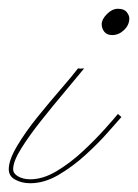

<svg xmlns="http://www.w3.org/2000/svg" viewBox="-89 -409 315 438"><path d="M167 -329Q155 -329 149 -336.5Q143 -344 143 -354Q143 -365 155 -377Q167 -389 180 -389Q194 -389 200 -381.5Q206 -374 206 -367Q206 -352 194 -340.5Q182 -329 167 -329ZM-20 9Q-39 9 -54 1Q-69 -7 -69 -23Q-69 -44 -50 -76Q-31 -108 -3.5 -142Q24 -176 50 -206Q76 -236 89 -253Q93 -252 103 -253Q86 -232 59 -200Q32 -168 5 -134Q-22 -100 -40.5 -70.5Q-59 -41 -59 -23Q-59 -13 -47.5 -6.5Q-36 0 -20 0Q9 0 40 -18.5Q71 -37 99.5 -63.5Q128 -90 149.5 -114Q171 -138 180 -149L188 -142Q179 -132 157.5 -107.5Q136 -83 106.5 -56Q77 -29 44.5 -10Q12 9 -20 9Z"/></svg>

Font: Kapakana Light
Style: Regular
Weight: 300
Designer: Kyosuke Nagai
Version: Version 1.000